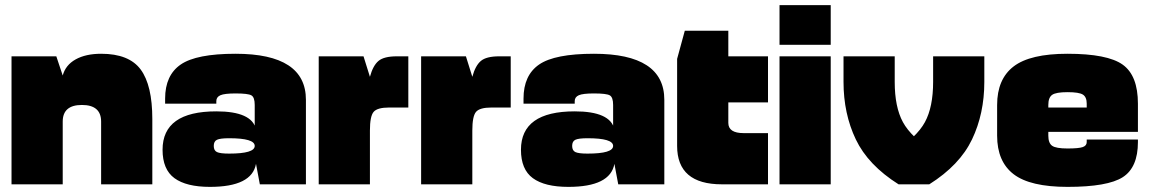

<svg xmlns="http://www.w3.org/2000/svg" viewBox="-20 -720 4490 750"><path d="M25 0H225V-425L200 -500H25ZM225 -425V-245Q225 -310 300 -310Q375 -310 375 -245V0H575V-255Q575 -387 529.5 -448.5Q484 -510 375 -510Q315 -510 275.5 -488Q236 -466 225 -425Z M625 -335V-315H825V-325Q825 -341 841 -348Q857 -355 900 -355Q949 -355 962 -347.5Q975 -340 975 -310V-220L1175 -250V-330Q1175 -510 900 -510Q747 -510 686 -468Q625 -426 625 -335ZM1175 -250H975V-115L980 -80L995 0H1175ZM615 -135Q615 -58 661.5 -24Q708 10 800 10Q964 10 980 -80L975 -150Q975 -120 875 -120Q840 -120 827.5 -126Q815 -132 815 -150Q815 -168 827.5 -174Q840 -180 875 -180Q975 -180 975 -150L980 -215Q964 -285 825 -285Q615 -285 615 -135Z M1225 0H1425V-420L1400 -500H1225ZM1425 -420V-210Q1425 -266 1439.5 -283Q1454 -300 1500 -300H1575V-500H1530Q1480 -500 1458.5 -482Q1437 -464 1425 -420Z M1625 0H1825V-420L1800 -500H1625ZM1825 -420V-210Q1825 -266 1839.5 -283Q1854 -300 1900 -300H1975V-500H1930Q1880 -500 1858.5 -482Q1837 -464 1825 -420Z M2025 -335V-315H2225V-325Q2225 -341 2241 -348Q2257 -355 2300 -355Q2349 -355 2362 -347.5Q2375 -340 2375 -310V-220L2575 -250V-330Q2575 -510 2300 -510Q2147 -510 2086 -468Q2025 -426 2025 -335ZM2575 -250H2375V-115L2380 -80L2395 0H2575ZM2015 -135Q2015 -58 2061.5 -24Q2108 10 2200 10Q2364 10 2380 -80L2375 -150Q2375 -120 2275 -120Q2240 -120 2227.5 -126Q2215 -132 2215 -150Q2215 -168 2227.5 -174Q2240 -180 2275 -180Q2375 -180 2375 -150L2380 -215Q2364 -285 2225 -285Q2015 -285 2015 -135Z M2980 -200H2885Q2825 -200 2825 -240V-320H2980V-500H2825V-600H2655L2625 -490V-150Q2625 0 2800 0H2980Z M3025 0H3225V-500H3025ZM3025 -545H3225V-700H3025Z M3490 0 3630 -125Q3539 -184 3507 -243Q3475 -302 3475 -400V-500H3275V-400Q3275 -276 3323 -175.5Q3371 -75 3490 0ZM3610 0Q3729 -75 3777 -175.5Q3825 -276 3825 -400V-500H3625V-400Q3625 -302 3593 -243Q3561 -184 3470 -125L3490 0Z M4425 -165V-175H4225V-165Q4225 -151 4209.5 -145.5Q4194 -140 4150 -140Q4105 -140 4090 -150.5Q4075 -161 4075 -190V-250H3875V-190Q3875 -89 3939.5 -39.5Q4004 10 4150 10Q4307 10 4366 -28Q4425 -66 4425 -165ZM4425 -315Q4425 -425 4365.5 -467.5Q4306 -510 4150 -510Q4004 -510 3939.5 -460.5Q3875 -411 3875 -310V-250H4075V-310Q4075 -339 4090 -349.5Q4105 -360 4150 -360Q4195 -360 4210 -350.5Q4225 -341 4225 -315V-295H4425ZM3950 -205H4425V-300H3950Z"/></svg>

Font: Millimetre
Style: Extrablack
Weight: 900
Designer: Jérémy Landes
Version: Version 1.0